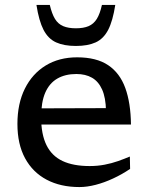

<svg xmlns="http://www.w3.org/2000/svg" viewBox="-20 -747 601 777"><path d="M292 -515Q370.5 -515 417.8 -483.2Q465 -451.5 487 -391Q509 -330.5 510 -243H131.5L129 -308.5L438.5 -309.5L409 -298Q408 -352 393.2 -384.8Q378.5 -417.5 352.2 -432.5Q326 -447.5 289 -447.5Q244 -447.5 212 -429Q180 -410.5 163.2 -372.2Q146.5 -334 146.5 -272.5Q146.5 -203.5 168 -159.8Q189.5 -116 233 -95.5Q276.5 -75 343 -75Q374.5 -75 403.2 -80.5Q432 -86 457.5 -95Q483 -104 505.5 -113.5L506.5 -63.5Q474 -41.5 438 -24.8Q402 -8 367 1Q332 10 301.5 10Q225 10 168.8 -19.8Q112.5 -49.5 81.5 -106.5Q50.5 -163.5 50.5 -245.5Q50.5 -327.5 80.5 -388Q110.5 -448.5 164.8 -481.8Q219 -515 292 -515ZM287 -632.5Q318 -632.5 338.5 -641.2Q359 -650 371.8 -670.5Q384.5 -691 392.5 -727H446.5Q436.5 -662.5 417.8 -626.2Q399 -590 367.2 -575.5Q335.5 -561 287 -561Q239 -561 207 -575.5Q175 -590 156.2 -626.2Q137.5 -662.5 127.5 -727H181.5Q190 -691 202.5 -670.5Q215 -650 235.8 -641.2Q256.5 -632.5 287 -632.5Z"/></svg>

Font: Newsreader 7pt
Style: Regular
Weight: 400
Designer: Hugues Gentile
Foundry: Production Type
Version: Version 1.003